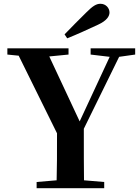

<svg xmlns="http://www.w3.org/2000/svg" viewBox="-20 -997 741 1017"><path d="M322 -815 336 -794C391 -816 445 -841 499 -866C547 -888 560 -912 560 -931C560 -954 541 -977 512 -977C490 -977 471 -965 438 -932C401 -896 361 -855 322 -815ZM460 -708 561 -696 402 -354 241 -698 343 -708V-741H19V-708L79 -702L282 -291C282 -171 282 -113 280 -42L174 -33V0H532V-33L425 -42C424 -118 424 -180 424 -315L611 -696L696 -708V-741H460Z"/></svg>

Font: GenRyuMin2 TW B
Style: Regular
Weight: 700
Version: Version 2.100;PS 2.1;hotconv 16.6.51;makeotf.lib2.5.65220 DE